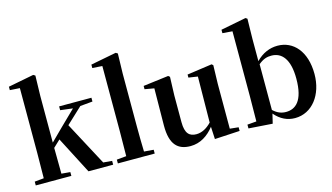

<svg xmlns="http://www.w3.org/2000/svg" viewBox="-93 -1133 2535 1464"><g transform="rotate(-15 1175.0 -401.5)"><path d="M365 -506 463 -494 344 -378 247 -282V-651L251 -810L236 -819L34 -780V-753L112 -748V-235L110 -37L37 -30V0H318V-30L249 -36C248 -93 247 -182 247 -240L302 -292L453 0H648V-30L579 -36L396 -379L522 -497L620 -506V-536H365Z M760 0H976V-30L901 -36C899 -100 898 -172 898 -235V-651L902 -810L887 -819L685 -780V-753L763 -748V-235L761 -37L685 -30V0Z M1448 12 1646 1V-28L1578 -35V-389L1582 -535L1571 -545L1374 -517V-493L1446 -482L1442 -120C1407 -83 1366 -60 1322 -60C1267 -60 1235 -89 1235 -178V-389L1240 -535L1228 -545L1028 -520V-494L1102 -481L1099 -188C1098 -37 1157 16 1256 16C1333 16 1395 -25 1443 -86Z M2081 16C2216 16 2310 -107 2310 -271C2310 -451 2216 -552 2092 -552C2031 -552 1972 -528 1922 -476V-651L1925 -810L1912 -819L1712 -780V-753L1790 -747V-235C1790 -179 1789 -94 1788 -36L1716 -30V0L1904 13L1922 -62C1967 -9 2021 16 2081 16ZM1925 -451C1966 -485 1996 -491 2028 -491C2109 -491 2167 -427 2167 -273C2167 -95 2100 -47 2026 -47C1990 -47 1958 -59 1925 -90Z"/></g></svg>

Font: Noto Serif JP
Style: Bold
Weight: 700
Designer: Ryoko NISHIZUKA 西塚涼子 (kana & ideographs); Frank Grießhammer (Latin, Greek & Cyrillic); Wenlong ZHANG 张文龙 (bopomofo); San
Foundry: Adobe
Version: Version 2.001;hotconv 1.1.0;makeotfexe 2.6.0